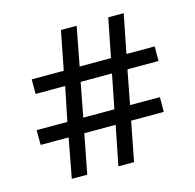

<svg xmlns="http://www.w3.org/2000/svg" viewBox="-95 -730 843 828"><g transform="rotate(-15 326.5 -316.0)"><path d="M159 -176H34V-242H171L202 -394H70V-459H213L247 -632H317L284 -459H424L458 -632H527L493 -459H619V-394H480L451 -242H584V-176H438L404 0H334L369 -176H229L195 0H126ZM381 -242 411 -394H271L242 -242Z"/></g></svg>

Font: hexutelugu05
Style: Book
Weight: 400
Designer: Jelle Bosma - Monotype Design Team
Foundry: Monotype Imaging Inc.
Version: Version 2.003